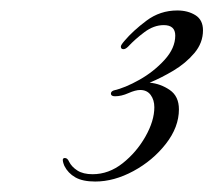

<svg xmlns="http://www.w3.org/2000/svg" viewBox="-20 -764 408 367"><path d="M162 -417Q138 -417 124 -425Q110 -433 103 -447Q101 -452 100.5 -454.5Q100 -457 100 -458Q100 -462 104 -462Q109 -462 112 -455Q117 -445 128 -438Q139 -431 157 -431Q188 -431 214.5 -452Q241 -473 258 -503Q275 -533 275 -559Q275 -573 268 -582.5Q261 -592 248 -592Q239 -592 225.5 -586Q212 -580 200 -580Q192 -580 192 -585Q192 -589 197 -591Q219 -596 246.5 -611.5Q274 -627 294.5 -649.5Q315 -672 315 -696Q315 -716 293 -716Q274 -716 256 -702.5Q238 -689 225 -675Q220 -670 216 -670Q211 -670 211 -675Q211 -678 218 -686Q234 -705 260 -724.5Q286 -744 319 -744Q339 -744 353.5 -735Q368 -726 368 -706Q368 -682 351.5 -662.5Q335 -643 311.5 -629Q288 -615 266 -606Q287 -604 304.5 -592Q322 -580 322 -555Q322 -521 297 -489Q272 -457 235 -437Q198 -417 162 -417Z"/></svg>

Font: Great Vibes
Style: Regular
Weight: 400
Designer: Robert E. Leuschke, Viktoriya Grabowska, Viviana Monsalve, Eben Sorkin
Foundry: Robert E. Leuschke
Version: Version 1.103; ttfautohint (v1.8.4.7-5d5b)